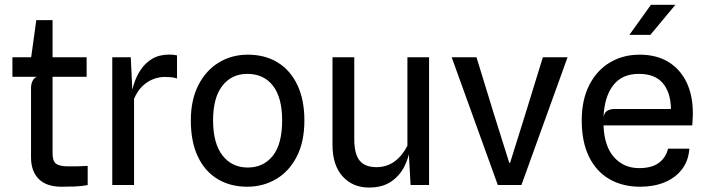

<svg xmlns="http://www.w3.org/2000/svg" viewBox="-20 -790 3014 820"><path d="M242.5 7.5Q179 7.5 145.8 -25.2Q112.5 -58 112.5 -118.5V-414.5Q112.5 -430.5 119 -444.2Q125.5 -458 138 -462L112.5 -524V-541L135 -704H204.5V-134Q204.5 -102 219.5 -90.8Q234.5 -79.5 271 -79.5Q297.5 -79.5 316 -79.8Q334.5 -80 354.5 -81.5V0.5Q327 5.5 297.8 6.5Q268.5 7.5 242.5 7.5ZM33 -462V-545.5H350V-462Z M459.5 0V-545.5H538.5L548.5 -336L537.5 -364.5Q541 -395.5 551.2 -429Q561.5 -462.5 580.8 -491.8Q600 -521 630.2 -539Q660.5 -557 704.5 -557Q713 -557 720.8 -556Q728.5 -555 736 -553.5V-455Q723.5 -459 709.8 -460.2Q696 -461.5 684 -461.5Q659.5 -461.5 634.5 -452Q609.5 -442.5 588 -421.8Q566.5 -401 552.5 -368V0Z M1036 7.5Q964 7.5 909.8 -25Q855.5 -57.5 825.2 -120.8Q795 -184 795 -276Q795 -363 827 -426Q859 -489 914.2 -522.8Q969.5 -556.5 1038 -556.5Q1112.5 -556.5 1166.8 -522.8Q1221 -489 1250.5 -426Q1280 -363 1280 -276Q1280 -184 1247.2 -120.8Q1214.5 -57.5 1159 -25Q1103.5 7.5 1036 7.5ZM1038 -74.5Q1105 -74.5 1145 -124.5Q1185 -174.5 1185 -276Q1185 -373 1145.8 -423.8Q1106.5 -474.5 1036 -474.5Q969.5 -474.5 929.8 -423.8Q890 -373 890 -276Q890 -178 930.2 -126.2Q970.5 -74.5 1038 -74.5Z M1556.5 11Q1486 11 1443 -37Q1400 -85 1400 -171V-545.5H1493V-196Q1493 -155 1502.5 -128.5Q1512 -102 1532.8 -89.2Q1553.5 -76.5 1586.5 -76Q1631.5 -76 1664.8 -100.2Q1698 -124.5 1720 -167.5V-545.5H1812.5V0H1733.5L1723 -189.5L1733 -164.5Q1726.5 -116.5 1705.8 -76.8Q1685 -37 1648.2 -13Q1611.5 11 1556.5 11Z M2106 0 1909 -545.5H2015L2091 -298L2155 -94.5H2158.5L2222 -297.5L2298.5 -545.5H2404L2207 0Z M2713.5 7.5Q2639 7.5 2582.8 -25Q2526.5 -57.5 2495.5 -120.8Q2464.5 -184 2464.5 -275.5Q2464.5 -363.5 2496.5 -426.5Q2528.5 -489.5 2584.5 -523Q2640.5 -556.5 2712 -556.5Q2783 -556.5 2833.8 -526Q2884.5 -495.5 2912 -438.8Q2939.5 -382 2939 -303Q2939 -287 2938 -276.5Q2937 -266 2936.5 -254.5H2557.5Q2561 -164.5 2602.8 -118.2Q2644.5 -72 2709.5 -72Q2764.5 -72 2794.8 -95.2Q2825 -118.5 2833 -155H2924Q2920.5 -103 2892.2 -66.5Q2864 -30 2818 -11.2Q2772 7.5 2713.5 7.5ZM2607 -324.5H2845.5Q2844.5 -394.5 2811 -434.5Q2777.5 -474.5 2708.5 -474.5Q2636 -474.5 2598.5 -425.2Q2561 -376 2557.5 -289.5Q2561.5 -310 2573.8 -317.2Q2586 -324.5 2607 -324.5ZM2668 -641 2760 -769.5H2864.5L2757.5 -641Z"/></svg>

Font: Spline Sans
Style: Regular
Weight: 400
Designer: Eben Sorkin, Mirko Velimirovic
Foundry: Sorkin Type
Version: Version 1.001